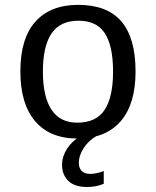

<svg xmlns="http://www.w3.org/2000/svg" viewBox="-20 -558 640 787"><path d="M535.6 -264.6Q535.6 -131.3 474.4 -60.8Q413.1 9.8 297.4 9.8Q184.1 9.8 123.8 -61.5Q63.5 -132.8 63.5 -264.6Q63.5 -400.9 125.2 -469.5Q187 -538.1 300.3 -538.1Q419.4 -538.1 477.5 -470.2Q535.6 -402.3 535.6 -264.6ZM443.4 -264.6Q443.4 -369.6 409.9 -421.4Q376.5 -473.1 301.8 -473.1Q226.1 -473.1 190.9 -420.4Q155.8 -367.7 155.8 -264.6Q155.8 -162.1 190.9 -108.6Q226.1 -55.2 296.4 -55.2Q374 -55.2 408.7 -107.4Q443.4 -159.7 443.4 -264.6ZM405.3 195.3Q374.5 208.5 337.4 208.5Q286.1 208.5 260.3 183.6Q234.4 158.7 234.4 117.2Q234.4 84 254.6 52Q274.9 20 310.1 0H375Q343.8 17.6 323.5 48.1Q303.2 78.6 303.2 110.8Q303.2 131.3 315.2 143.1Q327.1 154.8 349.1 154.8Q375.5 154.8 405.3 143.1Z"/></svg>

Font: Courier New
Style: Regular
Weight: 400
Designer: Steve Matteson
Foundry: Ascender Corporation
Version: Version 2.00.3